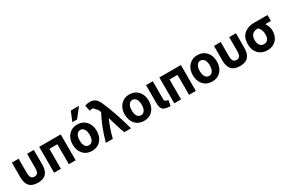

<svg xmlns="http://www.w3.org/2000/svg" viewBox="129 -2187 5289 3573"><g transform="rotate(-30 2774.0 -400.0)"><path d="M55 -224V-539H200V-236Q200 -165 222 -133.5Q244 -102 291 -102Q338 -102 360 -133Q382 -164 382 -236V-539H527V-224Q527 -98 470 -34.5Q413 29 291 29Q169 29 112 -34.5Q55 -98 55 -224Z M1105 -539V17H959V-412H788V17H642V-539Z M1719 -263Q1719 -136 1648 -58Q1577 20 1460 20Q1344 20 1273 -58Q1202 -136 1202 -263Q1202 -389 1273.5 -467.5Q1345 -546 1460 -546Q1576 -546 1647.5 -467.5Q1719 -389 1719 -263ZM1568 -264Q1568 -341 1539.5 -385Q1511 -429 1460 -429Q1409 -429 1381 -384.5Q1353 -340 1353 -264Q1353 -188 1381 -144Q1409 -100 1460 -100Q1511 -100 1539.5 -144Q1568 -188 1568 -264ZM1508 -628H1406L1489 -830H1666Z M2031 -355Q1952 -180 1903 17H1753Q1838 -288 1964 -525Q1947 -567 1936 -585.5Q1925 -604 1907 -611Q1889 -643 1876.5 -652.5Q1864 -662 1838 -661Q1830 -660 1793 -649L1767 -774Q1822 -793 1873 -793Q1945 -793 1989.5 -757.5Q2034 -722 2067 -648Q2192 -360 2295 17H2154Q2126 -32 2084 -178Q2042 -324 2031 -355Z M2838 -263Q2838 -136 2767 -58Q2696 20 2579 20Q2463 20 2392 -58Q2321 -136 2321 -263Q2321 -389 2392.5 -467.5Q2464 -546 2579 -546Q2695 -546 2766.5 -467.5Q2838 -389 2838 -263ZM2687 -264Q2687 -341 2658.5 -385Q2630 -429 2579 -429Q2528 -429 2500 -384.5Q2472 -340 2472 -264Q2472 -188 2500 -144Q2528 -100 2579 -100Q2630 -100 2658.5 -144Q2687 -188 2687 -264Z M3160 -93 3140 27Q3025 26 2981.5 -12Q2938 -50 2938 -145V-173V-539H3083V-155Q3083 -123 3099 -110.5Q3115 -98 3160 -93Z M3687 -539V17H3541V-412H3370V17H3224V-539Z M4301 -263Q4301 -136 4230 -58Q4159 20 4042 20Q3926 20 3855 -58Q3784 -136 3784 -263Q3784 -389 3855.5 -467.5Q3927 -546 4042 -546Q4158 -546 4229.5 -467.5Q4301 -389 4301 -263ZM4150 -264Q4150 -341 4121.5 -385Q4093 -429 4042 -429Q3991 -429 3963 -384.5Q3935 -340 3935 -264Q3935 -188 3963 -144Q3991 -100 4042 -100Q4093 -100 4121.5 -144Q4150 -188 4150 -264Z M4398 -224V-539H4543V-236Q4543 -165 4565 -133.5Q4587 -102 4634 -102Q4681 -102 4703 -133Q4725 -164 4725 -236V-539H4870V-224Q4870 -98 4813 -34.5Q4756 29 4634 29Q4512 29 4455 -34.5Q4398 -98 4398 -224Z M5484 -239Q5484 -117 5412 -43.5Q5340 30 5222 30Q5105 30 5031.5 -46.5Q4958 -123 4958 -250Q4958 -393 5041 -466Q5124 -539 5256 -539H5548V-412H5428Q5484 -331 5484 -239ZM5336 -243Q5336 -351 5272 -412H5253Q5227 -412 5203.5 -405Q5180 -398 5157 -381Q5134 -364 5120.5 -330.5Q5107 -297 5107 -250Q5107 -181 5138.5 -141Q5170 -101 5222 -101Q5276 -101 5306 -139Q5336 -177 5336 -243Z"/></g></svg>

Font: Repo
Style: Bold
Weight: 700
Designer: Stefan Peev
Foundry: Context Ltd
Version: Version 001.000